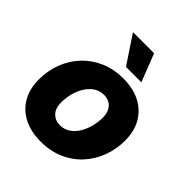

<svg xmlns="http://www.w3.org/2000/svg" viewBox="-207 -872 1013 1013"><g transform="rotate(45 299.5 -365.5)"><path d="M263.2 11.2Q189.5 11.2 135.7 -16.4Q82 -43.9 53.2 -94.5Q24.4 -145 24.4 -213.9Q24.4 -280.3 46.6 -338.1Q68.8 -396 110.4 -439.9Q151.9 -483.9 209 -508.5Q266.1 -533.2 335.9 -533.2Q410.2 -533.2 463.6 -505.4Q517.1 -477.5 545.9 -427Q574.7 -376.5 574.7 -307.6Q574.7 -243.7 553.2 -186Q531.7 -128.4 491.2 -84Q450.7 -39.6 393.1 -14.2Q335.4 11.2 263.2 11.2ZM272.9 -121.6Q306.2 -121.6 331.3 -138.9Q356.4 -156.2 373 -184.3Q389.6 -212.4 397.7 -245.6Q405.8 -278.8 405.8 -310.1Q405.8 -339.4 395.5 -359.4Q385.3 -379.4 367.2 -389.6Q349.1 -399.9 326.2 -399.9Q293 -399.9 268.1 -382.6Q243.2 -365.2 226.3 -337.4Q209.5 -309.6 201.4 -276.4Q193.4 -243.2 193.4 -211.4Q193.4 -168 215.8 -144.8Q238.3 -121.6 272.9 -121.6ZM302.7 -585.9 199.2 -741.7H356.9L417.5 -585.9Z"/></g></svg>

Font: Inter 28pt ExtraBold
Style: Italic
Weight: 800
Italic angle: -9.3988°
Designer: Rasmus Andersson
Foundry: rsms
Version: Version 4.001;git-66647c0bb